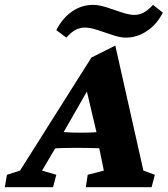

<svg xmlns="http://www.w3.org/2000/svg" viewBox="-66 -781 699 801"><path d="M-45.9 0 -37.1 -51.8 17.6 -69.3 315.4 -541 415 -590.8 532.2 -69.3 580.1 -51.8 566.4 0H292L299.8 -51.8L367.2 -69.3L342.8 -188.5L337.9 -223.6L286.1 -443.4L313.5 -428.7L198.2 -227.5L185.5 -198.2L109.4 -69.3L168.9 -51.8L155.3 0ZM145.5 -161.1 162.1 -232.4Q183.6 -231.4 207 -229.5Q230.5 -227.5 271.5 -227.5Q311.5 -227.5 337.4 -229.5Q363.3 -231.4 383.8 -232.4L367.2 -162.1Q353.5 -162.1 327.6 -163.1Q301.8 -164.1 255.9 -164.1Q210 -164.1 184.6 -163.1Q159.2 -162.1 145.5 -161.1ZM572.3 -760.7 613.3 -728.5Q588.9 -679.7 547.4 -651.9Q505.9 -624 459 -624Q435.5 -624 403.8 -634.8Q372.1 -645.5 340.8 -655.8Q309.6 -666 288.1 -666Q267.6 -666 249 -656.2Q230.5 -646.5 210.9 -624L168.9 -655.3Q194.3 -705.1 234.4 -732.9Q274.4 -760.7 322.3 -760.7Q346.7 -760.7 378.4 -750.5Q410.2 -740.2 441.4 -729.5Q472.7 -718.8 495.1 -718.8Q515.6 -718.8 534.2 -729Q552.7 -739.3 572.3 -760.7Z"/></svg>

Font: Crimson Pro ExtraBold
Style: Italic
Weight: 800
Italic angle: -12°
Designer: Jacques Le Bailly
Foundry: Baron von Fonthausen
Version: Version 1.003